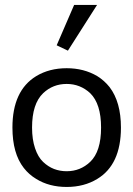

<svg xmlns="http://www.w3.org/2000/svg" viewBox="-20 -740 534 769"><path d="M108.4 -229Q108.4 -181.6 120.4 -146.2Q132.3 -110.8 152.6 -91.6Q172.9 -72.3 196.5 -63.2Q220.2 -54.2 247.1 -54.2Q301.8 -54.2 341.3 -91.8Q384.8 -133.3 384.8 -229Q384.8 -324.2 341.3 -366.7Q301.3 -403.8 247.1 -403.8Q191.9 -403.8 152.8 -366.7Q108.4 -324.2 108.4 -229ZM29.8 -229Q29.8 -377 125 -435.1Q177.7 -466.8 247.1 -466.8Q315.9 -466.8 369.6 -435.1Q397.9 -417.5 418.9 -391.1Q464.4 -331.5 464.4 -229Q464.4 -80.6 369.6 -23.4Q316.9 8.8 247.1 8.8Q176.8 8.8 125 -23.4Q96.2 -40.5 75.2 -67.4Q29.8 -125.5 29.8 -229ZM368.7 -720.2 252 -537.1 207 -558.6 276.9 -720.2Z"/></svg>

Font: Molengo
Style: Regular
Weight: 400
Designer: moyogo
Foundry: moyogo
Version: Version 0.11; ttfautohint (v0.8) -G 32 -r 16 -x